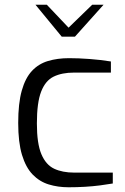

<svg xmlns="http://www.w3.org/2000/svg" viewBox="-20 -786 530 812"><path d="M270 6Q225 6 186 -6Q147 -18 118 -48Q89 -78 73 -131Q57 -184 57 -266Q57 -349 72 -402.5Q87 -456 115 -486Q143 -516 183 -528Q223 -540 272 -540Q312 -540 359 -536.5Q406 -533 449 -526V-479H293Q242 -479 207 -462Q172 -445 154 -398.5Q136 -352 136 -264Q136 -179 155 -134Q174 -89 209 -72.5Q244 -56 294 -56H457V-10Q434 -6 403.5 -2Q373 2 339 4Q305 6 270 6ZM241 -631 130 -766H178L270 -669L370 -766H418L297 -631Z"/></svg>

Font: Exo Thin
Style: Regular
Weight: 400
Version: Version 2.000